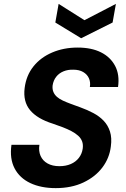

<svg xmlns="http://www.w3.org/2000/svg" viewBox="-20 -957 651 989"><path d="M267 12Q191 12 136 -14Q81 -40 55 -90Q29 -140 39 -211H183Q178 -179 189 -154Q200 -129 225 -115Q250 -101 286 -101Q319 -101 344.5 -112Q370 -123 386 -143.5Q402 -164 406 -191Q409 -212 403 -228.5Q397 -245 382.5 -258Q368 -271 348 -281.5Q328 -292 303.5 -301.5Q279 -311 252 -320Q172 -345 135 -389.5Q98 -434 107 -504Q115 -568 152 -614.5Q189 -661 248.5 -686.5Q308 -712 380 -712Q451 -712 500 -687.5Q549 -663 573 -617.5Q597 -572 588 -509H443Q447 -534 438 -554Q429 -574 408.5 -586Q388 -598 358 -598Q330 -599 307 -589.5Q284 -580 269.5 -561.5Q255 -543 251 -517Q249 -498 255 -483.5Q261 -469 273.5 -458Q286 -447 304.5 -438.5Q323 -430 346 -421.5Q369 -413 394 -404Q430 -391 461 -374.5Q492 -358 514 -335Q536 -312 546.5 -279.5Q557 -247 551 -203Q544 -143 507.5 -94.5Q471 -46 409.5 -17Q348 12 267 12ZM577 -937 560 -841 398 -760 265 -841 282 -937 415 -853Z"/></svg>

Font: DM Sans 11pt
Style: Bold Italic
Weight: 700
Italic angle: -10°
Version: Version 4.004;gftools[0.9.30]